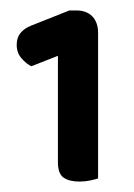

<svg xmlns="http://www.w3.org/2000/svg" viewBox="-20 -716 256 368"><path d="M91 -405V-609L40 -589Q30 -594 21 -604.5Q12 -615 12 -630Q12 -644 19.5 -653Q27 -662 40 -667L113 -696H126Q146 -696 157 -684.5Q168 -673 168 -653V-374Q162 -372 152.5 -370Q143 -368 132 -368Q113 -368 102 -375.5Q91 -383 91 -405Z"/></svg>

Font: Baloo Bhaijaan 2 SemiBold
Style: Regular
Weight: 600
Designer: Sanskriti Dholi, Noopur Datye and Ek Type
Foundry: Ek Type
Version: Version 1.700